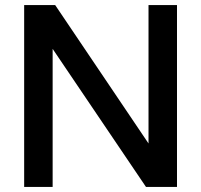

<svg xmlns="http://www.w3.org/2000/svg" viewBox="-20 -735 791 755"><path d="M187 0H75V-715H197L603 -113H564V-715H676V0H554L147 -602H187Z"/></svg>

Font: Wix Madefor Display SemiBold
Style: Regular
Weight: 600
Designer: Dalton Maag Ltd
Foundry: Dalton Maag Ltd
Version: Version 3.100